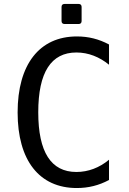

<svg xmlns="http://www.w3.org/2000/svg" viewBox="-20 -924 642 958"><path d="M301.8 -804.2H372.6C381.8 -804.2 387.2 -809.6 387.2 -818.8V-889.6C387.2 -898.9 381.8 -904.3 372.6 -904.3H301.8C292.5 -904.3 287.1 -898.9 287.1 -889.6V-818.8C287.1 -809.6 292.5 -804.2 301.8 -804.2ZM363.3 14.2C421.4 14.2 473.6 1 523.9 -25.9V-127C476.6 -87.4 420.4 -65.9 361.3 -65.9C234.4 -65.9 170.9 -165.5 170.9 -363.8C170.9 -564 235.4 -662.1 361.3 -662.1C421.4 -662.1 476.6 -639.6 523.9 -601.1V-702.1C473.6 -729 421.4 -742.2 363.8 -742.2C176.3 -742.2 67.9 -602.1 67.9 -362.8C67.9 -124 175.8 14.2 363.3 14.2Z"/></svg>

Font: Hack
Style: Regular
Weight: 400
Monospace: yes
Designer: Christopher Simpkins
Foundry: Christopher Simpkins
Version: Version 2.010